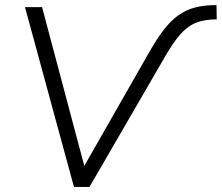

<svg xmlns="http://www.w3.org/2000/svg" viewBox="-20 -733 870 753"><path d="M270 0 78 -705H145L316 -62H299L565 -528Q594 -579 621 -614.5Q648 -650 678 -672Q708 -694 744.5 -703.5Q781 -713 829 -713L830 -657Q785 -657 752 -645Q719 -633 690.5 -602Q662 -571 629 -514L331 0Z"/></svg>

Font: Nunito Sans 10pt Light
Style: Italic
Weight: 300
Italic angle: -9°
Designer: Vernon Adams
Foundry: Vernon Adams
Version: Version 3.101;gftools[0.9.27]